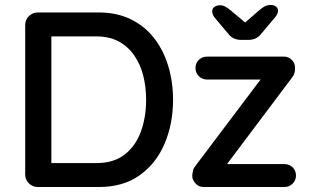

<svg xmlns="http://www.w3.org/2000/svg" viewBox="-20 -750 1239 770"><path d="M376 -700Q449 -700 505 -672.5Q561 -645 598.5 -596.5Q636 -548 655 -484.5Q674 -421 674 -350Q674 -253 640 -173.5Q606 -94 540 -47Q474 0 376 0H132Q111 0 96 -14.5Q81 -29 81 -51V-649Q81 -671 96 -685.5Q111 -700 132 -700ZM366 -96Q437 -96 481 -131Q525 -166 545.5 -223.5Q566 -281 566 -350Q566 -401 554.5 -446.5Q543 -492 518.5 -527.5Q494 -563 456.5 -583.5Q419 -604 366 -604H177L186 -613V-86L180 -96ZM1120 -92Q1140 -92 1153.5 -79Q1167 -66 1167 -46Q1167 -27 1153.5 -13.5Q1140 0 1120 0H797Q776 0 763 -15.5Q750 -31 751 -46Q752 -58 754.5 -67.5Q757 -77 767 -89L1034 -443V-431H811Q791 -431 777.5 -444.5Q764 -458 764 -477Q764 -497 777.5 -510Q791 -523 811 -523H1119Q1138 -523 1151.5 -508.5Q1165 -494 1163 -473Q1163 -464 1160.5 -455.5Q1158 -447 1149 -436L886 -86L882 -92ZM947 -590Q914 -590 895 -615L842 -678Q831 -691 831 -705Q831 -716 840 -722.5Q849 -729 865 -729Q880 -729 903 -710L975 -650L953 -651L1021 -710Q1033 -720 1042.5 -725Q1052 -730 1067 -730Q1079 -730 1087 -723.5Q1095 -717 1095 -707Q1095 -701 1092 -694Q1089 -687 1081 -678L1028 -615Q1009 -590 976 -590Z"/></svg>

Font: Quicksand SemiBold
Style: Regular
Weight: 600
Designer: Andrew Paglinawan
Foundry: Andrew Paglinawan
Version: Version 3.006